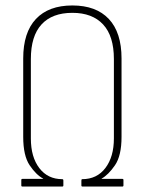

<svg xmlns="http://www.w3.org/2000/svg" viewBox="-20 -683 529 703"><path d="M62 0Q58 0 58 -4V-24Q58 -28 62 -28H138V-29Q112 -43 88.5 -78Q65 -113 65 -182V-469Q65 -564 111.5 -613.5Q158 -663 245 -663Q332 -663 378.5 -613.5Q425 -564 425 -469V-182Q425 -113 401 -78Q377 -43 352 -29V-28H428Q432 -28 432 -24V-4Q432 0 428 0H282Q278 0 278 -4V-22Q278 -27 281 -27Q335 -27 366 -68Q397 -109 397 -176V-467Q397 -551 357.5 -593.5Q318 -636 245 -636Q171 -636 132 -593.5Q93 -551 93 -467V-176Q93 -108 124 -67.5Q155 -27 208 -27Q212 -27 212 -22V-4Q212 0 208 0Z"/></svg>

Font: Sofia Sans Cond ExtraLight
Style: Regular
Weight: 200
Width: 3
Designer: Botio Nikoltchev, Ani Petrova
Foundry: lettersoup
Version: Version 4.100; ttfautohint (v1.8.3)